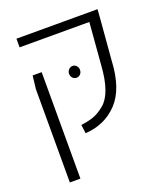

<svg xmlns="http://www.w3.org/2000/svg" viewBox="-138 -645 811 939"><g transform="rotate(-20 267.5 -175.0)"><path d="M218 0 212 -45Q252 -50 280 -60.5Q308 -71 336.5 -95Q365 -119 381.5 -166Q398 -213 403 -283L421 -505H58V-550H480L477 -508L459 -290Q452 -146 386 -76Q320 -6 218 0ZM63 200V-286L71 -354H118V200ZM298 -301Q298 -288 290 -279Q282 -270 270 -270Q257 -270 249 -279Q241 -288 241 -301Q241 -312 249.5 -321.5Q258 -331 270 -331Q282 -331 290 -322Q298 -313 298 -301Z"/></g></svg>

Font: Assistant Light
Style: Regular
Weight: 300
Designer: Hebrew By Ben Nathan, Latin by Paul Hunt
Version: Version 2.001;PS 002.001;hotconv 1.0.88;makeotf.lib2.5.64775